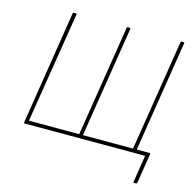

<svg xmlns="http://www.w3.org/2000/svg" viewBox="-116 -774 1065 1051"><g transform="rotate(15 417.0 -248.0)"><path d="M734 159Q729 159 730 154L754 0H71Q66 0 67 -4L169 -650Q170 -655 175 -655H186Q192 -655 191 -650L90 -21H375L475 -650Q476 -655 480 -655H491Q497 -655 496 -650L396 -21H680L780 -650Q781 -655 785 -655H797Q802 -655 801 -650L701 -21H773Q779 -21 778 -15L751 154Q750 159 745 159Z"/></g></svg>

Font: Sofia Sans Semi Condensed Thin
Style: Italic
Weight: 250
Italic angle: -9°
Version: Version 4.100